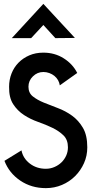

<svg xmlns="http://www.w3.org/2000/svg" viewBox="-20 -972 473 992"><path d="M204 -952 367 -776 266 -775 204 -843 141 -775H41ZM431 -211Q431 -167 414 -129Q397 -91 368 -62Q339 -33 300 -16.5Q261 0 217 0Q142 0 84.5 -39Q27 -78 3 -141L91 -195Q99 -154 134 -127Q169 -100 217 -100Q240 -100 261 -109Q282 -118 297.5 -133Q313 -148 322 -168Q331 -188 331 -211Q331 -250 308 -272.5Q285 -295 251 -311.5Q217 -328 177 -342Q137 -356 103.5 -378Q70 -400 48 -434Q26 -468 27 -524Q27 -560 39.5 -592Q52 -624 75.5 -648Q99 -672 131.5 -686Q164 -700 204 -700Q263 -700 309.5 -670.5Q356 -641 379 -595L289 -531Q287 -545 280 -557.5Q273 -570 261.5 -579.5Q250 -589 235 -594.5Q220 -600 204 -600Q173 -600 150 -577.5Q127 -555 127 -524Q127 -492 149.5 -474Q172 -456 206 -442Q240 -428 279 -413.5Q318 -399 352 -374.5Q386 -350 408.5 -311.5Q431 -273 431 -211Z"/></svg>

Font: Railway
Style: Regular
Weight: 400
Version: 1.000